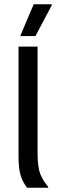

<svg xmlns="http://www.w3.org/2000/svg" viewBox="-20 -887 273 907"><path d="M207.5 0H108.3Q90 -22.5 78.8 -54.2Q67.5 -85.8 67.5 -149.2V-666.7H157.5V-160.8Q157.5 -94.2 172.1 -60.8Q186.7 -27.5 207.5 -5ZM147.5 -716.7H77.5V-721.7L139.2 -866.7H224.2V-861.7Z"/></svg>

Font: Familjen Grotesk Variable
Style: Regular
Weight: 400
Designer: Anders Wikstroem, Jonas Baeckman, Matilda Gysing, Kristian Moeller
Foundry: Familjen STHLM AB
Version: Version 2.000